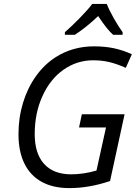

<svg xmlns="http://www.w3.org/2000/svg" viewBox="-20 -964 717 994"><path d="M75.7 -269Q75.7 -354.5 99.1 -431.6Q122.6 -508.8 166 -569.6Q209.5 -630.4 268.1 -668Q356.4 -724.1 466.8 -724.1Q523.4 -724.1 570.1 -714.1Q616.7 -704.1 662.6 -683.1L631.3 -612.8Q582.5 -634.3 543.9 -643.1Q505.4 -651.9 462.9 -651.9Q378.4 -651.9 309.1 -603.3Q239.7 -554.7 199.7 -466.3Q159.7 -378.4 159.7 -269.5Q159.7 -168.9 208.5 -115.2Q257.3 -61.5 348.6 -61.5Q412.1 -61.5 479.5 -81.1L528.8 -304.2H389.2L403.8 -372.6H625L549.8 -26.9Q442.4 9.8 338.9 9.8Q254.9 9.8 196 -22.5Q137.2 -54.7 106.4 -117.2Q75.7 -179.7 75.7 -269ZM457.5 -943.8H532.7Q544.4 -913.1 568.8 -869.9Q593.3 -826.7 614.7 -797.4V-783.7H565.9Q534.2 -811 488.3 -880.9Q460 -853.5 427 -827.1Q394 -800.8 367.2 -783.7H315.9V-797.4Q351.1 -827.6 394.5 -872.3Q438 -917 457.5 -943.8Z"/></svg>

Font: Viking Open Sans
Style: Italic
Weight: 400
Italic angle: -12°
Foundry: Ascender Corporation
Version: Version 2.000